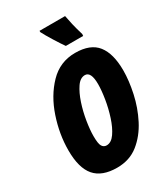

<svg xmlns="http://www.w3.org/2000/svg" viewBox="-229 -1055 1027 1171"><g transform="rotate(-30 284.5 -470.0)"><path d="M241 10Q329 10 391 -39.5Q453 -89 492.5 -166Q532 -243 550.5 -328.5Q569 -414 569 -486Q569 -604 521.5 -664.5Q474 -725 367 -725Q260 -725 186 -648.5Q112 -572 73.5 -457.5Q35 -343 35 -230Q35 -106 85 -48Q135 10 241 10ZM253 -140Q233 -140 222 -157.5Q211 -175 211 -229Q211 -272 220.5 -331.5Q230 -391 248.5 -447Q267 -503 292.5 -540.5Q318 -578 351 -578Q394 -578 394 -490Q394 -447 384.5 -388Q375 -329 356.5 -272Q338 -215 312 -177.5Q286 -140 253 -140ZM340 -790H462L463 -803Q449 -849 440.5 -885.5Q432 -922 427 -950H247V-941Q261 -913 291.5 -864Q322 -815 340 -790Z"/></g></svg>

Font: Noto Sans Display Condensed Black
Style: Italic
Weight: 900
Width: 3
Italic angle: -192°
Designer: Monotype Design Team
Foundry: Monotype Imaging Inc.
Version: Version 1.900